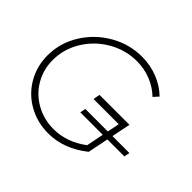

<svg xmlns="http://www.w3.org/2000/svg" viewBox="-161 -914 1128 1128"><g transform="rotate(45 403.0 -350.5)"><path d="M605 -88Q489.5 4 360.5 4Q268.5 4 193.2 -38.5Q118 -81 75.5 -154.8Q33 -228.5 33 -317.5Q33 -420.5 88 -509.8Q143 -599 234.8 -652Q326.5 -705 431.5 -705Q501.5 -705 563.2 -680.5Q625 -656 670 -612L642 -581Q601 -621 545.8 -643Q490.5 -665 428.5 -665Q335.5 -665 253.8 -618Q172 -571 123 -491.2Q74 -411.5 74 -319.5Q74 -241.5 112 -176.2Q150 -111 216.8 -73.5Q283.5 -36 364.5 -36Q473.5 -36 571 -109L615 -327.5H405.5L413.5 -369.5H662ZM413 -252H778.9L771.9 -217H406.1Z"/></g></svg>

Font: Argentum Sans ExtraLight
Style: Italic
Weight: 200
Italic angle: -11°
Designer: Julieta Ulanovsky (font), Cristiano Sobral (main changes and remaster)
Foundry: Julieta Ulanovsky (font), Cristiano Sobral (main changes and remaster)
Version: Version 2.007;June 15, 2022;FontCreator 14.0.0.2814 64-bit; 